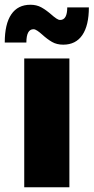

<svg xmlns="http://www.w3.org/2000/svg" viewBox="-41 -788 394 808"><path d="M61 -542H251V0H61ZM136 -643Q126 -652 116.5 -658.5Q107 -665 100 -665Q70 -665 70 -609H-21Q-21 -687 6.5 -727.5Q34 -768 87 -768Q113 -768 133 -757Q153 -746 176 -726Q186 -717 195.5 -710.5Q205 -704 212 -704Q242 -704 242 -757H333Q333 -681 305.5 -640.5Q278 -600 225 -600Q198 -600 178 -611.5Q158 -623 136 -643Z"/></svg>

Font: Montserrat Alternates ExtraBold
Style: Regular
Weight: 800
Designer: Julieta Ulanovsky
Foundry: Julieta Ulanovsky
Version: Version 7.200